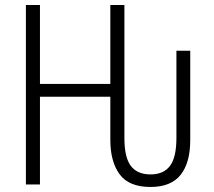

<svg xmlns="http://www.w3.org/2000/svg" viewBox="-20 -734 851 764"><path d="M83 0V-714H139V-400H419V-714H475V-185Q475 -108 500.5 -74Q526 -40 579 -40Q631 -40 656.5 -74Q682 -108 682 -185V-532H737V-177Q737 -86 698.5 -38Q660 10 579 10Q493 10 456 -40.5Q419 -91 419 -177V-349H139V0Z"/></svg>

Font: Noto Sans Condensed Light
Style: Regular
Weight: 300
Width: 3
Designer: Monotype Design Team
Foundry: Monotype Imaging Inc.
Version: Version 2.013; ttfautohint (v1.8.4.7-5d5b)